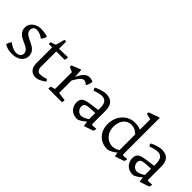

<svg xmlns="http://www.w3.org/2000/svg" viewBox="98 -1710 2638 2638"><g transform="rotate(45 1417.0 -391.0)"><path d="M42.5 -19.5C42.5 -19.5 90.8 17.6 195.3 17.6C297.4 17.6 379.4 -39.1 379.4 -126.5C379.4 -297.4 132.8 -268.1 132.8 -393.1C132.8 -430.2 158.2 -460.9 196.3 -460.9C247.1 -460.9 289.6 -439 323.7 -412.6C357.4 -445.3 363.3 -489.7 363.3 -489.7C363.3 -489.7 311.5 -511.7 233.4 -511.7C136.7 -511.7 59.6 -450.7 59.6 -367.7C59.6 -191.9 306.2 -230 306.2 -103.5C306.2 -53.7 264.2 -33.2 219.2 -33.2C168.9 -33.2 115.2 -63.5 78.1 -94.2C43.5 -62.5 42.5 -19.5 42.5 -19.5Z M518.6 -130.9C518.6 -49.3 556.6 17.6 649.9 17.6C708.5 17.6 792.5 -45.9 792.5 -45.9C792.5 -45.9 792.5 -68.8 772.9 -80.1C772.9 -80.1 719.2 -57.1 661.1 -57.1C622.6 -57.1 598.1 -92.3 598.1 -134.8V-438H757.3C768.1 -450.7 769 -465.3 769 -478.5C769 -488.3 768.1 -495.6 768.1 -495.6C768.1 -495.6 647.5 -490.7 598.1 -490.7V-630.9H564.9L529.3 -499L458 -474.1C458 -474.1 450.7 -466.8 450.7 -453.1C450.7 -448.7 451.7 -444.3 454.6 -438H518.6Z M881.8 -4.4 885.3 0H1147.9L1153.3 -39.1L1151.4 -45.9L1028.8 -62.5V-302.7C1028.8 -302.7 1090.8 -430.2 1144 -430.2C1184.6 -430.2 1209.5 -397 1209.5 -397C1243.2 -432.1 1243.2 -495.6 1243.2 -495.6C1243.2 -495.6 1216.3 -511.7 1172.9 -511.7C1078.6 -511.7 1028.8 -371.6 1028.8 -371.6L1019.5 -498L1011.7 -502.4L882.8 -450.7L878.4 -424.3L882.8 -418.5L951.2 -388.7V-62.5L886.2 -41.5Z M1288.6 -139.2C1288.6 -64.5 1340.3 17.6 1451.7 17.6C1490.7 17.6 1544.9 -26.4 1579.6 -56.2L1588.4 10.3L1595.2 17.6L1730 -28.8L1741.2 -68.8L1735.8 -75.7C1735.8 -75.7 1684.1 -70.3 1671.4 -70.3C1657.7 -70.3 1653.3 -78.1 1653.3 -92.3V-337.9C1653.3 -450.7 1606 -511.7 1495.1 -511.7C1420.4 -511.7 1325.2 -461.9 1325.2 -461.9C1325.2 -430.2 1344.7 -419.9 1344.7 -419.9C1344.7 -419.9 1422.9 -450.7 1475.6 -450.7C1545.9 -450.7 1575.2 -401.4 1575.2 -319.3V-277.3C1568.8 -276.4 1510.3 -269 1418.5 -255.4C1321.8 -240.2 1288.6 -211.9 1288.6 -139.2ZM1375.5 -143.6C1375.5 -185.1 1394 -201.2 1437 -209.5C1483.9 -217.3 1569.8 -218.3 1575.2 -218.3V-98.6C1547.9 -81.5 1501 -52.7 1463.4 -52.7C1411.6 -52.7 1375.5 -101.1 1375.5 -143.6Z M1801.8 -231.4C1801.8 -92.3 1890.6 17.6 2041 17.6C2082.5 17.6 2138.7 -19.5 2176.8 -50.3L2184.6 4.4L2191.9 11.2L2322.8 -34.2L2334.5 -74.7L2328.6 -81.5C2328.6 -81.5 2279.3 -75.7 2267.1 -75.7C2252 -75.7 2248.5 -84 2248.5 -97.7V-794.4L2240.7 -798.8L2089.4 -744.1L2084 -717.8L2089.4 -710.9L2170.9 -691.4V-490.7C2143.6 -501.5 2102.1 -511.7 2058.6 -511.7C1905.8 -511.7 1801.8 -386.2 1801.8 -231.4ZM1883.8 -262.2C1883.8 -380.9 1948.2 -457.5 2042 -457.5C2113.3 -457.5 2161.6 -408.2 2170.9 -397.9V-93.3C2147 -77.1 2105.5 -58.6 2063 -58.6C1981.4 -58.6 1883.8 -128.4 1883.8 -262.2Z M2372.6 -139.2C2372.6 -64.5 2424.3 17.6 2535.6 17.6C2574.7 17.6 2628.9 -26.4 2663.6 -56.2L2672.4 10.3L2679.2 17.6L2814 -28.8L2825.2 -68.8L2819.8 -75.7C2819.8 -75.7 2768.1 -70.3 2755.4 -70.3C2741.7 -70.3 2737.3 -78.1 2737.3 -92.3V-337.9C2737.3 -450.7 2689.9 -511.7 2579.1 -511.7C2504.4 -511.7 2409.2 -461.9 2409.2 -461.9C2409.2 -430.2 2428.7 -419.9 2428.7 -419.9C2428.7 -419.9 2506.8 -450.7 2559.6 -450.7C2629.9 -450.7 2659.2 -401.4 2659.2 -319.3V-277.3C2652.8 -276.4 2594.2 -269 2502.4 -255.4C2405.8 -240.2 2372.6 -211.9 2372.6 -139.2ZM2459.5 -143.6C2459.5 -185.1 2478 -201.2 2521 -209.5C2567.9 -217.3 2653.8 -218.3 2659.2 -218.3V-98.6C2631.8 -81.5 2585 -52.7 2547.4 -52.7C2495.6 -52.7 2459.5 -101.1 2459.5 -143.6Z"/></g></svg>

Font: Trykker
Style: Regular
Weight: 400
Designer: Magnus Gaarde
Foundry: Magnus Gaarde
Version: Version 1.001